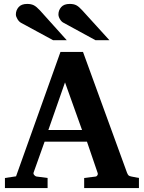

<svg xmlns="http://www.w3.org/2000/svg" viewBox="-20 -949 726 969"><path d="M681.2 0H404.8V-50.8L463.9 -58.1Q468.3 -59.1 471.7 -64.7Q475.1 -70.3 473.1 -75.2L418.9 -233.9H205.1L149.9 -79.1Q147 -72.3 152.6 -65.7Q158.2 -59.1 164.1 -58.1L220.2 -50.8V0H4.9V-50.8L61 -59.1L285.2 -687H398.9L621.1 -77.1Q625 -67.4 628.9 -63.7Q632.8 -60.1 643.1 -58.1L681.2 -50.8ZM394 -293 308.1 -533.2 224.1 -293ZM532.2 -746.1H461.9L300.8 -834Q290 -839.4 282.5 -852.3Q274.9 -865.2 274.9 -876Q274.9 -897 288.8 -913.1Q302.7 -929.2 332 -929.2Q352.1 -929.2 365.2 -922.4Q378.4 -915.5 395 -897ZM316.9 -746.1H248L85.9 -834Q75.7 -839.8 67.9 -852.8Q60.1 -865.7 60.1 -876Q60.1 -897 74 -913.1Q87.9 -929.2 117.2 -929.2Q137.2 -929.2 150.6 -922.4Q164.1 -915.5 181.2 -897Z"/></svg>

Font: Veleka
Style: Bold
Weight: 700
Designer: Stefan Peev, Context Ltd, 2016; SIL International, 1997-2014.
Foundry: Stefan Peev, Context Ltd, 2016
Version: Version 1.000